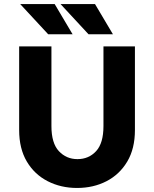

<svg xmlns="http://www.w3.org/2000/svg" viewBox="-20 -920 764 952"><path d="M75 -275V-690H235V-295Q235 -210 272 -170.5Q309 -131 364 -131Q420 -131 456.5 -170.5Q493 -210 493 -295V-690H649V-275Q649 -183 611 -119Q573 -55 508 -21.5Q443 12 362 12Q282 12 216.5 -21.5Q151 -55 113 -119Q75 -183 75 -275ZM80 -900H251L340 -750H219ZM280 -900H451L540 -750H419Z"/></svg>

Font: Radio Canada
Style: Bold
Weight: 700
Designer: Charles Daoud, Etienne Aubert Bonn, Alexandre Saumier Demers, Jacques Le Bailly
Foundry: Radio-Canada
Version: Version 2.104; ttfautohint (v1.8.4.7-5d5b);gftools[0.9.28.de